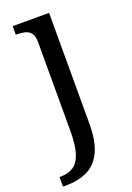

<svg xmlns="http://www.w3.org/2000/svg" viewBox="-161 -592 610 887"><g transform="rotate(-20 144.0 -148.0)"><path d="M-12 240V193H-5Q31 193 56.5 176.5Q82 160 95 119.5Q108 79 108 9V-426Q108 -456 97 -470.5Q86 -485 67.5 -489.5Q49 -494 27 -494H23V-536H202V8Q202 97 176.5 148Q151 199 106.5 219.5Q62 240 4 240Z"/></g></svg>

Font: Noto Serif Bengali
Style: Regular
Weight: 400
Designer: Juan Bruce, Universal Thirst, Indian Type Foundry and the Monotype Design Team.
Foundry: Monotype Imaging Inc.
Version: Version 2.003